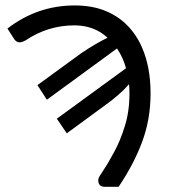

<svg xmlns="http://www.w3.org/2000/svg" viewBox="-20 -532 636 723"><path d="M426.5 171.5H374.5Q351 171.5 350 148Q350 137.5 358.5 126Q363 119 367 113Q376.5 98.5 386 82.8Q395.5 67 409.5 41Q433 -1.5 450 -57Q467.5 -112 467.5 -180Q467.5 -198 466 -215Q431 -175 377.5 -137L231.5 -30L194 -85L454.5 -275Q443.5 -316 420.5 -349.5L156.5 -156.5L121 -211.5L285 -331Q338 -367 385 -390Q334.5 -436.5 260 -436.5Q160.5 -436.5 76.5 -380Q62.5 -372.5 53.5 -372.5Q42.5 -372.5 34 -384L8 -424.5Q121 -511.5 261 -511.5Q325.5 -511.5 374.5 -492Q423.5 -472.5 458.2 -437.5Q493 -402.5 514 -355Q547 -280.5 547 -180Q547 -83.5 515.5 1.5Q484 86.5 426.5 171.5Z"/></svg>

Font: Verano Sans
Style: Regular
Weight: 400
Designer: Lukasz Dziedzic with Adam Twardoch and Botio Nikoltchev
Foundry: tyPoland Lukasz Dziedzic
Version: Version 3.001;December 28, 2019;FontCreator 12.0.0.2547 64-b